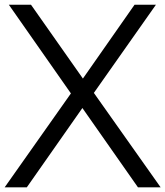

<svg xmlns="http://www.w3.org/2000/svg" viewBox="-21 -798 704 818"><path d="M330 -337.8 93.3 0H-1.1L281.1 -400L16.7 -777.8H111.1L332.2 -463.3L552.2 -777.8H643.3L378.9 -402.2L663.3 0H566.7Z"/></svg>

Font: Paperlogy 4 Regular
Style: Regular
Weight: 400
Designer: redesigned by Lee Juim, glyphs from Gmarket Sans & Montserrat
Foundry: PT&
Version: Version 1.001